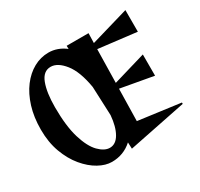

<svg xmlns="http://www.w3.org/2000/svg" viewBox="-168 -1013 1297 1246"><g transform="rotate(-30 480.0 -390.5)"><path d="M489 10 487 -38Q423 20 335 20Q288 20 236.5 -8.5Q185 -37 140 -91Q95 -145 67 -221Q39 -297 39 -392Q39 -485 62.5 -560.5Q86 -636 126.5 -689.5Q167 -743 219.5 -772Q272 -801 331 -801Q398 -801 457 -756L456 -780H620L618 -707L902 -790V-628L617 -662L612 -412L856 -484V-325L611 -369L606 -129L920 -87V-77ZM469 -464Q448 -589 398.5 -651.5Q349 -714 297 -714Q241 -714 216 -647.5Q191 -581 191 -472Q191 -330 218.5 -240Q246 -150 287.5 -108Q329 -66 369 -66Q414 -66 442.5 -115.5Q471 -165 478 -248Z"/></g></svg>

Font: Reggae One
Style: Regular
Weight: 400
Designer: Fontworks Inc.
Foundry: Fontworks Inc.
Version: Version 1.100